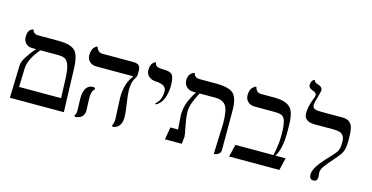

<svg xmlns="http://www.w3.org/2000/svg" viewBox="-76 -1112 2889 1490"><g transform="rotate(15 1368.5 -367.0)"><path d="M184.1 -417Q105 -324.7 102.5 -245.6L98.1 -99.6H435.1L430.7 -231.4Q428.7 -289.1 423.6 -323.2Q418.5 -357.4 406.7 -379.4Q395 -401.4 377 -409.2Q358.9 -417 329.6 -417ZM50.8 0 58.6 -263.2Q59.6 -292 87.6 -335.7Q115.7 -379.4 150.9 -417H119.6Q85 -417 65.9 -437.5Q46.9 -458 46.9 -490.2Q46.9 -509.3 51.5 -523.4Q56.2 -537.6 62.7 -543.9Q69.3 -550.3 75.7 -554Q82 -557.6 86.9 -558.1L91.3 -558.6Q99.1 -524.4 137.7 -524.4H293.9Q331.5 -524.4 357.7 -521Q383.8 -517.6 404.1 -508.5Q424.3 -499.5 436.5 -486.8Q448.7 -474.1 456.8 -452.4Q464.8 -430.7 468.3 -404.8Q471.7 -378.9 473.1 -340.8L484.4 0Z M646.5 -158.7Q646.5 -149.4 648.4 -108.6Q650.4 -67.9 650.4 -58.1Q650.4 -27.3 631.6 -8.3Q612.8 10.7 577.1 12.7L570.3 2Q583 -11.7 583 -40.5Q583 -49.8 581.5 -89.1Q580.1 -128.4 580.1 -137.7Q580.1 -189.5 598.6 -218.8Q617.2 -248 653.3 -248Q663.1 -248 669.9 -244.1V-231Q646.5 -215.8 646.5 -158.7ZM927.2 -296.4Q927.2 -263.7 938.5 -190.9Q949.7 -118.2 949.7 -85.4Q949.7 1 879.9 12.2L872.1 2Q884.8 -19.5 884.8 -49.3Q884.8 -70.3 880.9 -136Q877 -201.7 877 -222.7Q877 -339.8 934.1 -408.2H639.2Q602.5 -408.2 581.5 -427.7Q560.5 -447.3 560.5 -478.5Q560.5 -499.5 565.2 -515.6Q569.8 -531.7 576.4 -539.6Q583 -547.4 589.6 -552.2Q596.2 -557.1 600.6 -558.6L605.5 -559.6Q609.9 -541 623 -528.3Q636.2 -515.6 654.3 -515.6H899.9Q937.5 -515.6 950.2 -502Q962.9 -488.3 962.9 -457.5V-433.6Q962.9 -420.9 957.3 -408.9Q951.7 -397 945.1 -387.2Q938.5 -377.4 932.9 -353.8Q927.2 -330.1 927.2 -296.4Z M1157.7 -242.7 1151.9 -250.5Q1197.3 -284.2 1197.3 -360.8Q1197.3 -385.3 1176 -399.2Q1154.8 -413.1 1118.2 -414.6Q1077.6 -416 1055.4 -435.1Q1033.2 -454.1 1033.2 -486.8Q1033.2 -505.9 1037.6 -520Q1042 -534.2 1047.9 -541.3Q1053.7 -548.3 1059.8 -552.5Q1065.9 -556.6 1070.3 -557.6L1074.7 -558.6Q1076.7 -545.4 1083.3 -537.1Q1089.8 -528.8 1101.6 -525.4Q1113.3 -522 1121.8 -521.2Q1130.4 -520.5 1145.5 -520.5Q1199.2 -520.5 1216.6 -499.5Q1233.9 -478.5 1233.9 -410.6Q1233.9 -391.1 1231 -370.8Q1228 -350.6 1220.9 -325Q1213.9 -299.3 1197.5 -277.1Q1181.2 -254.9 1157.7 -242.7Z M1691.9 11.7 1701.2 -234.4Q1701.2 -335.9 1677.5 -374.5Q1653.8 -413.1 1588.9 -413.1H1464.4Q1442.9 -375 1426.5 -332.3Q1410.2 -289.6 1410.2 -255.9Q1410.2 -210 1424.1 -142.1Q1438 -74.2 1438 -57.6L1431.6 0H1296.9L1313.5 -99.6H1375Q1367.2 -211.9 1367.2 -212.4Q1367.2 -243.7 1372.6 -272.2Q1377.9 -300.8 1388.9 -326.4Q1399.9 -352.1 1409.7 -370.1Q1419.4 -388.2 1435.1 -413.1H1414.1Q1379.4 -413.1 1358.4 -434.1Q1337.4 -455.1 1337.4 -486.8Q1337.4 -504.4 1342.5 -518.1Q1347.7 -531.7 1354.7 -538.8Q1361.8 -545.9 1368.9 -550.3Q1376 -554.7 1381.3 -555.7L1386.2 -557.1Q1395 -520.5 1435.1 -520.5H1561Q1598.6 -520.5 1625.5 -517.3Q1652.3 -514.2 1673.8 -506.3Q1695.3 -498.5 1708.3 -486.1Q1721.2 -473.6 1730 -453.1Q1738.8 -432.6 1742.2 -406.5Q1745.6 -380.4 1745.6 -343.8V-33.2Q1745.6 -21.5 1740 -12.5Q1734.4 -3.4 1726.6 1Q1718.8 5.4 1710.9 8.1Q1703.1 10.7 1697.8 11.2Z M2030.3 -532.7Q2131.3 -532.7 2167.5 -488.8Q2194.3 -456.1 2198.2 -379.4Q2199.7 -355 2199.7 -301.8Q2199.7 -161.1 2157.2 -99.6H2239.3L2215.8 0H1812L1835.9 -99.6H2141.6Q2161.6 -190.4 2161.6 -256.3Q2161.6 -286.1 2160.6 -308.3Q2159.7 -330.6 2156.7 -348.4Q2153.8 -366.2 2150.4 -378.2Q2147 -390.1 2140.4 -399.2Q2133.8 -408.2 2127 -413.1Q2120.1 -418 2108.9 -420.9Q2097.7 -423.8 2086.7 -424.6Q2075.7 -425.3 2059.1 -425.3H1904.8Q1869.1 -425.3 1848.1 -445.6Q1827.1 -465.8 1827.1 -497.1Q1827.1 -517.1 1832.3 -533Q1837.4 -548.8 1844.5 -556.9Q1851.6 -564.9 1858.6 -570.1Q1865.7 -575.2 1871.1 -576.7L1876 -578.1Q1880.4 -558.6 1892.3 -545.7Q1904.3 -532.7 1923.3 -532.7Z M2342.8 -558.1Q2342.8 -535.2 2359.1 -527.6Q2375.5 -520 2408.2 -520H2578.1Q2600.1 -520 2615.7 -516.1Q2631.3 -512.2 2642.1 -502.7Q2652.8 -493.2 2659.2 -481.7Q2665.5 -470.2 2668.9 -450.4Q2672.4 -430.7 2673.6 -410.9Q2674.8 -391.1 2674.8 -360.8Q2674.8 -315.4 2668.9 -291.3Q2663.1 -267.1 2648.9 -246.1Q2634.8 -225.1 2596.2 -181.6Q2556.2 -136.7 2538.1 -110.4Q2520 -84 2520 -60.5Q2520 -53.2 2521.7 -41.7Q2523.4 -30.3 2523.4 -25.4Q2523.4 10.7 2490.7 10.7Q2458 10.7 2458 -29.8Q2458 -49.8 2469.5 -74.5Q2481 -99.1 2502 -125.2Q2522.9 -151.4 2536.1 -166.3Q2549.3 -181.2 2568.4 -200.7Q2608.4 -241.7 2620.1 -264.2Q2631.8 -286.6 2631.8 -331.5Q2631.8 -352.1 2628.7 -365.2Q2625.5 -378.4 2616.2 -390.1Q2606.9 -401.9 2587.9 -407.2Q2568.8 -412.6 2538.6 -412.6H2386.2Q2346.7 -412.6 2324.5 -429.2Q2302.2 -445.8 2302.2 -479Q2302.2 -532.7 2327.1 -596.7Q2337.9 -621.6 2337.9 -632.8Q2337.9 -651.9 2305.7 -662.6Q2272 -674.8 2272 -697.8Q2272 -707 2273.7 -714.6Q2275.4 -722.2 2277.8 -726.8Q2280.3 -731.4 2283.4 -735.1Q2286.6 -738.8 2289.8 -740.7Q2293 -742.7 2295.4 -743.7Q2297.9 -744.6 2299.8 -745.1L2301.3 -745.6Q2304.2 -726.6 2331.5 -719.2Q2371.1 -708.5 2371.1 -678.2Q2371.1 -675.8 2362.5 -642.3Q2354 -608.9 2351.6 -601.6Q2342.8 -575.2 2342.8 -558.1Z"/></g></svg>

Font: Libertinage
Style: l
Weight: 400
Designer: OSP
Foundry: OSP
Version: Version 1.0; 2008; OFL relea